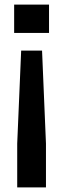

<svg xmlns="http://www.w3.org/2000/svg" viewBox="-20 -620 276 840"><path d="M72.6 -398.6H164L181.1 8.2V200H55.3V8.2ZM41.9 -600H194.5V-475.9H41.9Z"/></svg>

Font: Big Shoulders Thin
Style: Regular
Weight: 100
Designer: Patric King
Foundry: XO Type Co
Version: Version 2.002